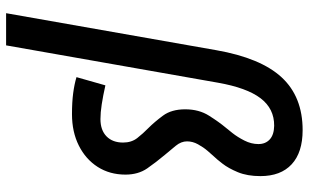

<svg xmlns="http://www.w3.org/2000/svg" viewBox="-210 -572 1007 626"><g transform="rotate(90 293.0 -258.5)"><path d="M351.6 9.8Q312.5 9.8 283.2 5.9Q253.9 2 231 -4.9L257.8 -99.1Q292.5 -91.3 319.6 -87.2Q346.7 -83 367.7 -83Q403.8 -83 424.1 -102.8Q444.3 -122.6 444.3 -156.7Q444.3 -184.1 429.7 -202.9Q415 -221.7 397 -239.3Q377 -259.3 356.4 -287.1Q335.9 -314.9 335.9 -359.4Q335.9 -404.3 356.7 -437Q377.4 -469.7 395 -490.7Q400.4 -497.1 413.3 -513.4Q426.3 -529.8 437.7 -552.2Q449.2 -574.7 449.2 -598.1Q449.2 -621.1 434.1 -635Q418.9 -648.9 389.6 -649.4Q334 -649.9 299.8 -605Q265.6 -560.1 249 -465.3L127.4 224.6H22.5L143.1 -460.4Q168.5 -605.5 231.7 -673.8Q294.9 -742.2 403.8 -742.2Q476.6 -742.2 515.1 -706.5Q553.7 -670.9 553.7 -604.5Q553.7 -562 541 -531.2Q528.3 -500.5 512.9 -480.7Q497.6 -460.9 488.8 -452.1Q482.9 -445.8 471.2 -432.1Q459.5 -418.5 450 -401.1Q440.4 -383.8 440.4 -365.2Q440.4 -346.2 454.8 -328.6Q469.2 -311 484.4 -293Q508.3 -264.6 528.6 -235.4Q548.8 -206.1 548.8 -164.6Q548.8 -113.3 523.7 -74Q498.5 -34.7 454.1 -12.5Q409.7 9.8 351.6 9.8Z"/></g></svg>

Font: CaskaydiaCove NFP
Style: Italic
Weight: 400
Italic angle: -10°
Designer: Aaron Bell
Foundry: Saja Typeworks
Version: Version 2111.001; VTT 6.35;Nerd Fonts 3.1.1